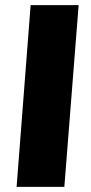

<svg xmlns="http://www.w3.org/2000/svg" viewBox="-20 -732 356 752"><path d="M100 -712H288L232 0H45Z"/></svg>

Font: Muli Black
Style: Italic
Weight: 900
Italic angle: -4.541°
Designer: Vernon Adams
Foundry: Vernon Adams
Version: Version 2.001